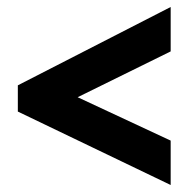

<svg xmlns="http://www.w3.org/2000/svg" viewBox="-20 -635 542 549"><path d="M468 -106 31 -316V-391L468 -615V-488L202 -357L468 -233Z"/></svg>

Font: Noto Sans Display SemiCondensed Extra
Style: Regular
Weight: 800
Width: 4
Designer: Monotype Design Team
Foundry: Monotype Imaging Inc.
Version: Version 1.900